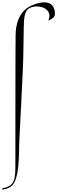

<svg xmlns="http://www.w3.org/2000/svg" viewBox="-38 -801 488 1635"><path d="M-18 814C61 796 125 798 125 436C125 394 161 -224 161 -364C165 -658 165 -553 165 -585C165 -647 173 -692 195 -718C210 -736 242 -746 275 -746C327 -746 383 -721 383 -666C383 -654 380 -640 374 -625C374 -625 430 -646 430 -681C430 -757 388 -781 338 -781C281 -781 213 -749 184 -726C127 -680 95 -602 95 -497C93 -416 93 402 93 588C93 719 93 785 -18 802Z"/></svg>

Font: Cantique Normal
Style: Regular
Weight: 400
Designer: Sébastien Hayez
Foundry: Sébastien Hayez & Ariel Martín Pérez
Version: Version 1.000;hotconv 1.0.109;makeotfexe 2.5.65596